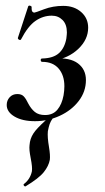

<svg xmlns="http://www.w3.org/2000/svg" viewBox="-20 -422 376 686"><path d="M206 -401Q245 -401 270 -379Q295 -357 295 -323Q295 -281 260 -247.5Q225 -214 170 -205L174 -213Q230 -217 258.5 -195.5Q287 -174 287 -136Q287 -95 261.5 -61.5Q236 -28 194 -8.5Q152 11 105 11Q60 11 32 -5.5Q4 -22 4 -47Q4 -63 14.5 -74.5Q25 -86 42 -86Q57 -86 65 -77.5Q73 -69 81 -52Q91 -33 104.5 -22Q118 -11 141 -11Q169 -11 185 -30Q201 -49 207 -81Q210 -98 210 -114Q210 -153 189.5 -177Q169 -201 131 -201Q126 -201 125.5 -207Q125 -213 131 -213Q171 -214 191 -232.5Q211 -251 217 -284Q219 -300 219 -306Q219 -335 203.5 -350.5Q188 -366 165 -366Q134 -366 107 -347.5Q80 -329 55 -281Q53 -279 52 -279Q49 -279 46 -281.5Q43 -284 44 -287L81 -400Q83 -402 85 -402Q88 -402 91 -400Q94 -398 93 -396V-391Q93 -377 103 -377Q106 -377 137.5 -389Q169 -401 206 -401ZM70 244Q67 244 65 240.5Q63 237 66 235Q88 218 94 190Q96 175 90 145Q89 140 87 128Q85 116 85 105Q85 99 87 85Q91 64 106.5 45Q122 26 160 -7L164 -9Q167 -9 169 -6Q171 -3 169 0Q161 11 157.5 21Q154 31 151 47Q149 68 155 103Q160 133 158 149Q154 171 136.5 193Q119 215 71 244Z"/></svg>

Font: Cormorant Infant SemiBold
Style: Italic
Weight: 600
Italic angle: -10°
Designer: Christian Thalmann (Catharsis Fonts)
Foundry: Catharsis Fonts
Version: Version 4.000